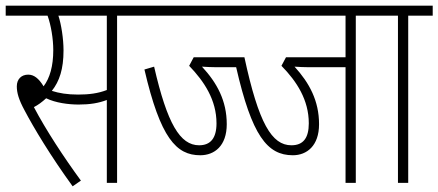

<svg xmlns="http://www.w3.org/2000/svg" viewBox="-20 -642 1539 674"><path d="M391 -587H478V-622H0V-587H147C159 -554 167 -506 167 -466C167 -410 155 -368 133 -339C116 -367 99 -380 79 -380C55 -380 39 -364 39 -339C39 -316 46 -292 66 -255C98 -194 158 -94 235 12L264 -8C204 -90 141 -186 99 -266C113 -273 128 -284 142 -297C175 -281 220 -275 256 -275C296 -275 326 -280 355 -291V0H391ZM254 -310C216 -310 187 -315 162 -323C189 -357 203 -400 203 -465C203 -506 195 -557 185 -587H355V-326C324 -314 292 -310 254 -310Z M466 -622V-587H1193V-441H984L968 -411C1022 -356 1064 -291 1064 -209C1064 -157 1044 -132 1003 -132C934 -132 888 -209 838 -441H660L644 -411C697 -356 740 -291 740 -209C740 -157 719 -132 679 -132C612 -132 567 -208 521 -408L487 -398C543 -157 599 -97 683 -97C733 -97 776 -130 776 -206C776 -288 742 -351 689 -408C705 -407 723 -406 741 -406H809C864 -166 918 -97 1008 -97C1057 -97 1100 -130 1100 -206C1100 -288 1066 -351 1014 -408C1029 -407 1048 -406 1065 -406H1193V0H1229V-587H1315V-622Z M1413 -587H1499V-622H1303V-587H1377V0H1413Z"/></svg>

Font: Noto Sans ExtraCondensed ExtraLight
Style: Regular
Weight: 200
Width: 2
Designer: Monotype Design Team
Foundry: Monotype Imaging Inc.
Version: Version 2.013